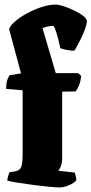

<svg xmlns="http://www.w3.org/2000/svg" viewBox="-20 -820 400 840"><path d="M241 0Q228 0 195.5 -3Q163 -6 125 -11Q87 -16 55.5 -21Q24 -26 12 -30Q12 -38 15.5 -49Q19 -60 21 -66L49 -71Q66 -74 72.5 -89Q79 -104 79 -147V-425L7 -431Q7 -457 12.5 -472Q18 -487 23 -491L72 -499L20 -692Q24 -707 45 -725.5Q66 -744 97 -761Q128 -778 161.5 -789Q195 -800 224 -800Q237 -800 259.5 -792.5Q282 -785 305 -774Q328 -763 344 -750.5Q360 -738 360 -728Q360 -716 353.5 -697Q347 -678 337.5 -658Q328 -638 319 -621.5Q310 -605 305 -598Q289 -598 272 -601.5Q255 -605 244 -609Q239 -633 233 -655.5Q227 -678 221.5 -692.5Q216 -707 212 -707Q206 -707 193 -705Q180 -703 166 -697L224 -500H322L335 -488Q333 -464 325.5 -446.5Q318 -429 311 -420L252 -419V-129Q252 -107 246 -92.5Q240 -78 235 -73L307 -65Q309 -60 311.5 -49.5Q314 -39 314 -31Q304 -19 281.5 -9.5Q259 0 241 0Z"/></svg>

Font: Texturina Black
Style: Regular
Weight: 900
Designer: Guillermo Torres Carreño
Foundry: Omnibus-Type
Version: Version 1.002; ttfautohint (v1.8.3)